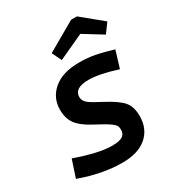

<svg xmlns="http://www.w3.org/2000/svg" viewBox="-216 -1053 1102 1198"><g transform="rotate(-30 335.5 -453.5)"><path d="M271 -799.8 480 -919.9H522L670.9 -797.9L622.1 -731L485.8 -814.9L304.2 -731ZM311 -110.8Q362.3 -110.8 384.8 -125.2Q407.2 -139.6 407.2 -169.9Q407.2 -186.5 401.9 -197.8Q396.5 -209 377.4 -223.4Q358.4 -237.8 319.8 -258.8L268.1 -287.1Q197.3 -324.7 168.2 -365.2Q139.2 -405.8 139.2 -467.8Q139.2 -553.7 204.8 -608.9Q270.5 -664.1 390.1 -664.1Q450.2 -664.1 503.4 -653.8Q556.6 -643.6 627 -622.1L589.8 -500Q462.9 -541 386.2 -541Q283.2 -541 283.2 -476.1Q283.2 -455.1 297.9 -438.5Q312.5 -421.9 351.1 -400.9L402.8 -373Q490.7 -326.2 520.8 -288.6Q550.8 -251 550.8 -186Q550.8 -94.7 489.3 -40.8Q427.7 13.2 312 13.2Q171.9 13.2 9.8 -44.9L50.8 -168.9Q214.4 -110.8 311 -110.8Z"/></g></svg>

Font: IntelOne Mono Bold
Style: Italic
Weight: 700
Italic angle: -16°
Designer: Fred Shallcrass
Foundry: Frere-Jones Type LLC
Version: Version 1.200;hotconv 1.1.0;makeotfexe 2.6.0;FJTRelease1.2